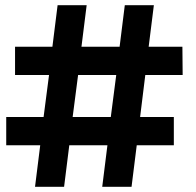

<svg xmlns="http://www.w3.org/2000/svg" viewBox="-20 -720 754 740"><path d="M520 -269H650V-160H507L487 0H374L394 -160H247L227 0H115L135 -160H4V-269H148L169 -431H38V-540H182L202 -700H314L294 -540H441L461 -700H573L553 -540H683L684 -431H540ZM407 -269 428 -431H281L260 -269Z"/></svg>

Font: Montserrat GRBold
Style: Regular
Weight: 700
Designer: Julieta Ulanovsky
Foundry: Julieta Ulanovsky
Version: Version 1.00 May 29, 2023, initial release